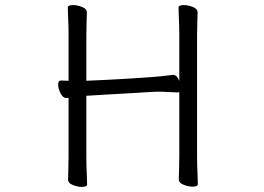

<svg xmlns="http://www.w3.org/2000/svg" viewBox="-20 -725 1040 756"><path d="M686 -362Q685 -362 683 -361.5Q681 -361 679 -361Q669 -361 646 -362.5Q623 -364 600 -364Q594 -364 588 -363.5Q582 -363 577 -363Q577 -363 558.5 -362Q540 -361 511 -359Q482 -357 449.5 -355.5Q417 -354 387.5 -352Q358 -350 339.5 -349Q321 -348 320 -348V-105Q320 -74 321.5 -45Q323 -16 323 1Q323 11 302 11Q286 11 267 3.5Q248 -4 248 -17Q248 -29 249 -54.5Q250 -80 250 -106V-340Q247 -339 242 -339H241Q228 -339 218.5 -357.5Q209 -376 209 -392Q209 -408 220 -408H221Q225 -408 232.5 -407.5Q240 -407 250 -407V-589Q250 -620 248.5 -649Q247 -678 247 -695Q247 -705 268 -705Q285 -705 303.5 -697.5Q322 -690 322 -677Q322 -665 321 -639.5Q320 -614 320 -588V-407Q321 -407 342.5 -408Q364 -409 398 -410.5Q432 -412 471.5 -414.5Q511 -417 549 -419.5Q587 -422 616.5 -425Q646 -428 659 -430H662Q670 -430 676 -423.5Q682 -417 686 -406V-589Q686 -620 684.5 -649Q683 -678 683 -695Q683 -705 704 -705Q721 -705 739.5 -697.5Q758 -690 758 -677Q758 -665 757 -639.5Q756 -614 756 -588V-106Q756 -75 757.5 -46Q759 -17 759 0Q759 10 738 10Q722 10 703 2.5Q684 -5 684 -18Q684 -30 685 -55.5Q686 -81 686 -107Z"/></svg>

Font: QiushuiShotai
Style: Regular
Weight: 600
Designer: Fontworks Inc.
Foundry: Fontworks Inc.
Version: Version 1.250